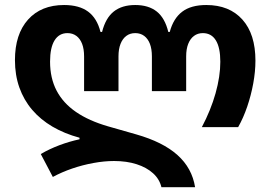

<svg xmlns="http://www.w3.org/2000/svg" viewBox="-20 -573 1094 777"><path d="M633.3 184.6Q625.5 151.9 599.4 128.2Q573.2 104.5 533 91.6Q492.7 78.6 441.4 78.6Q401.9 78.6 357.9 86.7Q314 94.7 272 109.1Q230 123.5 193.8 143.1L145 50.3Q180.2 29.8 220.5 14.6Q260.7 -0.5 301.8 -9.3V-15.6Q240.7 -32.2 192.4 -60.5Q144 -88.9 110.1 -128.7Q76.2 -168.5 58.3 -219Q40.5 -269.5 40.5 -329.6Q40.5 -434.6 93.5 -493.7Q146.5 -552.7 239.3 -552.7Q300.3 -552.7 336.4 -526.1Q372.6 -499.5 386.7 -443.8H393.1Q407.2 -500 440.4 -526.4Q473.6 -552.7 527.3 -552.7Q581.1 -552.7 614.3 -526.4Q647.5 -500 661.1 -443.8H667Q681.6 -498.5 717.3 -525.6Q752.9 -552.7 814.9 -552.7Q908.2 -552.7 960.9 -493.9Q1013.7 -435.1 1013.7 -327.6Q1013.7 -283.7 1004.9 -235.6Q996.1 -187.5 980.5 -141.6Q964.8 -95.7 943.8 -58.6H796.9Q833 -127 852.3 -195.3Q871.6 -263.7 871.6 -323.2Q871.6 -380.4 853.5 -409.7Q835.4 -439 800.8 -439Q780.3 -439 765.1 -427.7Q750 -416.5 741.7 -395.5Q733.4 -374.5 733.4 -344.7V-204.1H594.7V-344.7Q594.7 -374.5 586.7 -395.5Q578.6 -416.5 563.5 -427.7Q548.3 -439 527.3 -439Q506.3 -439 491.2 -427.7Q476.1 -416.5 467.8 -395.5Q459.5 -374.5 459.5 -344.7V-204.1H320.3V-344.7Q320.3 -374.5 312.3 -395.5Q304.2 -416.5 289.1 -427.7Q273.9 -439 252.9 -439Q219.2 -439 200.9 -409.7Q182.6 -380.4 182.6 -323.7Q182.6 -256.8 209 -206.3Q235.4 -155.8 287.6 -119.9Q339.8 -84 418 -61.5L530.8 -29.3Q639.2 1.5 698.2 54.4Q757.3 107.4 769.5 184.6Z"/></svg>

Font: Inter Cardless Tabular Bold
Style: Bold
Weight: 700
Designer: Rasmus Andersson
Foundry: rsms
Version: Version 4.000;git-4fc901f